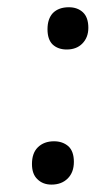

<svg xmlns="http://www.w3.org/2000/svg" viewBox="-20 -501 273 519"><path d="M126 -119.1Q98.6 -119.1 82 -102.5Q66.4 -86.9 66.4 -57.6Q66.4 -30.3 81.1 -16.6Q95.7 -2 119.1 -2Q146.5 -2 163.1 -18.6Q179.7 -35.2 179.7 -63.5Q179.7 -91.8 165 -105.5Q149.4 -119.1 126 -119.1ZM166 -481.4Q138.7 -481.4 123 -465.8Q108.4 -450.2 108.4 -421.9Q108.4 -394.5 122.1 -380.9Q136.7 -367.2 160.2 -367.2Q186.5 -367.2 202.1 -382.8Q218.8 -399.4 218.8 -425.8Q218.8 -454.1 204.1 -467.8Q189.5 -481.4 166 -481.4Z"/></svg>

Font: cl
Style: Italic
Weight: 400
Designer: Mitja Miklavcic
Version: Version 7.504; 2011; Build 1022